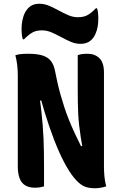

<svg xmlns="http://www.w3.org/2000/svg" viewBox="-20 -995 640 1025"><path d="M215 0Q205 3 194 5Q183 7 166 7Q135 7 114.5 -5.5Q94 -18 84.5 -43.5Q75 -69 75 -107Q75 -167 75 -227.5Q75 -288 75 -349Q75 -410 75 -470Q75 -530 75 -590Q75 -620 72 -646.5Q69 -673 62 -700Q75 -704 85.5 -705.5Q96 -707 107 -707.5Q118 -708 130 -708Q179 -708 208 -698.5Q237 -689 252.5 -668.5Q268 -648 274 -615Q280 -584 287 -553Q294 -522 303 -490Q312 -458 323 -424Q334 -390 348.5 -354Q363 -318 381.5 -278.5Q400 -239 422 -195L381 -215H451L423 -192Q416 -230 411 -263Q406 -296 402.5 -326.5Q399 -357 397.5 -387.5Q396 -418 395.5 -450.5Q395 -483 395 -520Q395 -566 395 -610.5Q395 -655 395 -700Q403 -704 416 -706Q429 -708 448 -708Q486 -708 510.5 -684.5Q535 -661 535 -608Q535 -547 535 -485Q535 -423 535 -360Q535 -297 535 -233.5Q535 -170 535 -106Q535 -80 537.5 -53Q540 -26 547 0Q538 3 528.5 5Q519 7 510 8.5Q501 10 491 10Q460 10 440.5 4Q421 -2 401 -19Q375 -42 348.5 -83.5Q322 -125 295.5 -184.5Q269 -244 243 -320Q217 -396 192 -487L230 -458H166L189 -488Q196 -445 200.5 -404.5Q205 -364 208 -326.5Q211 -289 212.5 -252Q214 -215 214.5 -177.5Q215 -140 215 -101Q215 -76 215 -51Q215 -26 215 0ZM396 -903Q426 -903 446.5 -914Q467 -925 492 -951H498Q502 -940 503.5 -925Q505 -910 505 -899Q505 -871 501 -851Q497 -831 492 -820Q482 -793 462 -777Q442 -761 410 -761Q383 -761 357.5 -772Q332 -783 306.5 -797Q281 -811 255.5 -822Q230 -833 204 -833Q174 -833 154 -822Q134 -811 108 -785H102Q98 -796 96.5 -811Q95 -826 95 -837Q95 -866 99.5 -886Q104 -906 108 -916Q119 -943 138.5 -959Q158 -975 190 -975Q217 -975 242.5 -964Q268 -953 293.5 -939Q319 -925 344.5 -914Q370 -903 396 -903Z"/></svg>

Font: Recursive Monospace Casual ExtraBold
Style: Regular
Weight: 800
Version: Version 1.047